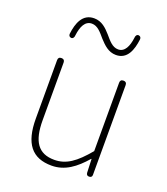

<svg xmlns="http://www.w3.org/2000/svg" viewBox="-144 -878 864 992"><g transform="rotate(20 288.5 -382.5)"><path d="M437 -330V-133C372 -55 323 -20 258 -20C169 -20 132 -76 132 -192V-509C132 -521 126 -527 114 -527C102 -527 96 -521 96 -509V-188C96 -51 147 13 255 13C328 13 383 -29 436 -90H438L441 -15C442 -5 447 0 457 0C467 0 473 -5 473 -15V-263V-509C473 -521 467 -527 455 -527C443 -527 437 -521 437 -509ZM296 -724C272 -751 245 -778 203 -778C139 -778 118 -719 111 -660C110 -650 115 -643 125 -642C135 -641 141 -652 141 -662C147 -711 164 -748 201 -748C233 -748 254 -721 278 -693C303 -666 330 -638 372 -638C435 -638 455 -698 462 -756C463 -766 458 -773 448 -774C438 -775 432 -764 432 -754C426 -706 409 -669 373 -669C341 -669 320 -696 296 -724Z"/></g></svg>

Font: GenSenRounded2 TW EL
Style: Regular
Weight: 250
Version: Version 2.100;PS 2.1;hotconv 16.6.51;makeotf.lib2.5.65220 DE